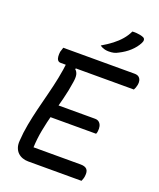

<svg xmlns="http://www.w3.org/2000/svg" viewBox="-167 -1031 935 1131"><g transform="rotate(20 301.0 -465.0)"><path d="M114 -700H560Q579 -700 588.5 -692Q598 -684 601 -671Q604 -658 601 -644Q599 -634 596 -626Q593 -618 589 -611H130Q118 -611 111.5 -619.5Q105 -628 104 -642Q103 -656 105 -671Q108 -680 110 -687Q112 -694 114 -700ZM168 -371H433Q450 -371 460 -361.5Q470 -352 473 -338Q476 -324 474 -309Q474 -305 473 -301.5Q472 -298 471 -295Q470 -292 469 -290H154ZM149 0Q130 0 113 -6Q96 -12 83.5 -24Q71 -36 64.5 -54.5Q58 -73 60 -97Q63 -149 73 -202Q83 -255 96 -308Q109 -361 123 -415Q137 -469 148 -523.5Q159 -578 165 -633L239 -636L223 -606Q236 -595 240 -577.5Q244 -560 239 -530Q231 -475 217 -420Q203 -365 188 -309Q173 -253 162.5 -198Q152 -143 150 -89H446Q473 -89 485 -76Q497 -63 493 -33Q492 -24 489 -15.5Q486 -7 483 0ZM464 -929Q478 -930 490 -929Q502 -928 512.5 -926Q523 -924 533 -920Q543 -916 544.5 -906.5Q546 -897 540 -886Q532 -870 521 -856Q510 -842 496 -829Q482 -816 465.5 -805Q449 -794 431 -785Q417 -777 403.5 -774Q390 -771 373 -771Q361 -771 351.5 -773Q342 -775 333.5 -778.5Q325 -782 317 -788Q353 -809 381 -830.5Q409 -852 430 -876.5Q451 -901 464 -929Z"/></g></svg>

Font: Rec Mono Duotone
Style: Italic
Weight: 400
Italic angle: -10°
Monospace: yes
Version: Version 1.085; ttfautohint (v1.8.4.7-5d5b)